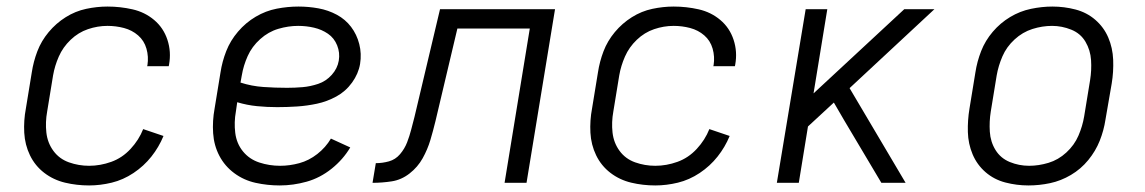

<svg xmlns="http://www.w3.org/2000/svg" viewBox="-20 -558 3496 586"><path d="M252 8Q286 8 321 -0.5Q356 -9 387.5 -30Q419 -51 442 -80Q465 -109 479 -143L417 -164Q404 -131 378.5 -103.5Q353 -76 319.5 -64Q286 -52 252 -52Q220 -52 190.5 -62.5Q161 -73 143 -97.5Q125 -122 121.5 -153.5Q118 -185 124 -218L142 -328Q147 -357 159.5 -385.5Q172 -414 195.5 -436.5Q219 -459 248.5 -469Q278 -479 308 -479Q334 -479 358.5 -472.5Q383 -466 401.5 -450Q420 -434 427 -409.5Q434 -385 430 -359L429 -356H495L496 -361Q503 -400 491 -436.5Q479 -473 450.5 -497Q422 -521 384.5 -529.5Q347 -538 308 -538Q276 -538 243 -531Q210 -524 180.5 -505.5Q151 -487 128.5 -460Q106 -433 94 -401.5Q82 -370 77 -337L59 -227Q52 -190 54 -153Q56 -116 71.5 -84Q87 -52 115 -30.5Q143 -9 178.5 -0.5Q214 8 252 8Z M834 8Q875 8 916 -3.5Q957 -15 992 -43Q1027 -71 1049 -108L990 -135Q974 -108 948.5 -88Q923 -68 893.5 -60Q864 -52 835 -52Q802 -52 771.5 -62Q741 -72 721.5 -96Q702 -120 698 -152.5Q694 -185 700 -218L704 -246Q734 -237 764.5 -234Q795 -231 826 -231Q856 -231 886.5 -233Q917 -235 947.5 -241.5Q978 -248 1006.5 -263.5Q1035 -279 1054.5 -306Q1074 -333 1079 -363Q1084 -394 1076.5 -423.5Q1069 -453 1051.5 -476Q1034 -499 1008 -513Q982 -527 952 -532.5Q922 -538 891 -538Q858 -538 824.5 -531.5Q791 -525 760.5 -507Q730 -489 706.5 -461.5Q683 -434 670.5 -402Q658 -370 653 -337L635 -227Q628 -189 630.5 -151.5Q633 -114 649.5 -82.5Q666 -51 695 -29.5Q724 -8 760 0Q796 8 834 8ZM856 -290Q820 -290 784 -292.5Q748 -295 714 -306L718 -328Q723 -358 736 -387Q749 -416 774 -438.5Q799 -461 829.5 -470Q860 -479 890 -479Q915 -479 938.5 -473.5Q962 -468 981 -455Q1000 -442 1009 -419.5Q1018 -397 1014 -373Q1010 -349 992.5 -329.5Q975 -310 951 -302Q927 -294 903.5 -292Q880 -290 856 -290Z M1117 0Q1146 0 1175.5 -4.5Q1205 -9 1230 -28.5Q1255 -48 1270 -75Q1285 -102 1293.5 -130.5Q1302 -159 1309 -188L1376 -471H1597L1520 0H1587L1674 -530H1323L1245 -201Q1240 -182 1235 -162.5Q1230 -143 1222.5 -123.5Q1215 -104 1201 -87.5Q1187 -71 1167 -65.5Q1147 -60 1127 -60Z M1980 8Q2014 8 2049 -0.5Q2084 -9 2115.5 -30Q2147 -51 2170 -80Q2193 -109 2207 -143L2145 -164Q2132 -131 2106.5 -103.5Q2081 -76 2047.5 -64Q2014 -52 1980 -52Q1948 -52 1918.5 -62.5Q1889 -73 1871 -97.5Q1853 -122 1849.5 -153.5Q1846 -185 1852 -218L1870 -328Q1875 -357 1887.5 -385.5Q1900 -414 1923.5 -436.5Q1947 -459 1976.5 -469Q2006 -479 2036 -479Q2062 -479 2086.5 -472.5Q2111 -466 2129.5 -450Q2148 -434 2155 -409.5Q2162 -385 2158 -359L2157 -356H2223L2224 -361Q2231 -400 2219 -436.5Q2207 -473 2178.5 -497Q2150 -521 2112.5 -529.5Q2075 -538 2036 -538Q2004 -538 1971 -531Q1938 -524 1908.5 -505.5Q1879 -487 1856.5 -460Q1834 -433 1822 -401.5Q1810 -370 1805 -337L1787 -227Q1780 -190 1782 -153Q1784 -116 1799.5 -84Q1815 -52 1843 -30.5Q1871 -9 1906.5 -0.5Q1942 8 1980 8Z M2351 0H2418L2446 -172L2525 -245L2557 -190L2670 0H2744L2573 -289L2832 -530H2740L2463 -273L2505 -530H2439Z M3119 8Q3152 8 3185 1Q3218 -6 3248.5 -24Q3279 -42 3301.5 -69.5Q3324 -97 3336.5 -128.5Q3349 -160 3354 -193L3373 -303Q3379 -339 3377.5 -375.5Q3376 -412 3362.5 -443.5Q3349 -475 3323 -497.5Q3297 -520 3262.5 -529Q3228 -538 3192 -538Q3160 -538 3126.5 -531Q3093 -524 3063 -506Q3033 -488 3010 -461Q2987 -434 2974.5 -402Q2962 -370 2957 -337L2939 -227Q2933 -191 2934 -155Q2935 -119 2948.5 -87Q2962 -55 2988 -32.5Q3014 -10 3048.5 -1Q3083 8 3119 8ZM3121 -52Q3090 -52 3062 -63.5Q3034 -75 3018.5 -100Q3003 -125 3001 -156Q2999 -187 3004 -218L3022 -328Q3027 -357 3039.5 -386Q3052 -415 3076.5 -437.5Q3101 -460 3131 -469.5Q3161 -479 3191 -479Q3221 -479 3249.5 -467.5Q3278 -456 3293 -430.5Q3308 -405 3310 -374.5Q3312 -344 3307 -313L3289 -203Q3284 -173 3271.5 -144Q3259 -115 3234.5 -92.5Q3210 -70 3180 -61Q3150 -52 3121 -52Z"/></svg>

Font: Iosevka Sparkle Light
Style: Italic
Weight: 300
Italic angle: -9°
Designer: Belleve Invis
Foundry: Belleve Invis
Version: Version 4.5.0; ttfautohint (v1.8.3)